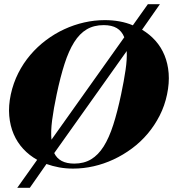

<svg xmlns="http://www.w3.org/2000/svg" viewBox="-20 -790 855 918"><path d="M157.7 -25.9Q120.1 -46.9 91.3 -77.9Q62.5 -108.9 45.4 -148.7Q28.3 -188.5 24.2 -236.3Q20 -284.2 31.7 -338.9Q43.5 -393.1 67.4 -440.4Q91.3 -487.8 125 -527.3Q158.7 -566.9 200 -597.9Q241.2 -628.9 287.1 -650.1Q333 -671.4 382.3 -682.6Q431.6 -693.8 481 -693.8Q517.6 -693.8 551.5 -687.7Q585.4 -681.6 615.2 -668.9L687 -770H744.6L659.2 -647.9Q695.3 -626.5 722.9 -595.7Q750.5 -564.9 766.6 -525.6Q782.7 -486.3 786.4 -439.5Q790 -392.6 778.8 -338.9Q767.6 -284.7 743.4 -237.3Q719.2 -189.9 685.8 -150.4Q652.3 -110.8 610.8 -80.1Q569.3 -49.3 523.2 -27.8Q477.1 -6.3 428 4.9Q378.9 16.1 329.6 16.1Q294.4 16.1 262.7 10.3Q231 4.4 202.1 -5.9L122.6 107.9H62.5ZM574.2 -611.8Q562.5 -641.1 538.6 -655.5Q514.6 -669.9 475.6 -669.9Q429.2 -669.9 394.8 -649.7Q360.4 -629.4 334.5 -588.1Q308.6 -546.9 288.6 -484.6Q268.6 -422.4 251 -338.9Q236.3 -269.5 229.2 -215.3Q222.2 -161.1 226.1 -122.1ZM239.3 -58.1Q263.2 -7.8 335 -7.8Q381.3 -7.8 415.5 -28.3Q449.7 -48.8 475.6 -89.8Q501.5 -130.9 521.5 -193.1Q541.5 -255.4 559.1 -338.9Q572.8 -403.8 580.3 -455.3Q587.9 -506.8 585.9 -545.9Z"/></svg>

Font: XB Zar
Style: Bold Italic
Weight: 700
Italic angle: -12°
Designer: Behnam
Foundry: Irmug
Version: Version 8.005 2009